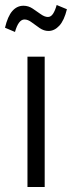

<svg xmlns="http://www.w3.org/2000/svg" viewBox="-32 -749 288 769"><path d="M78 0V-522H147V0ZM28 -621 -12 -638Q-1 -684 17.5 -705Q36 -726 62 -726Q82 -726 99 -714.5Q116 -703 131.5 -692Q147 -681 160 -681Q172 -681 180.5 -694Q189 -707 195 -729L236 -712Q225 -667 205.5 -646Q186 -625 162 -625Q144 -625 127 -636.5Q110 -648 95 -659.5Q80 -671 66 -671Q42 -671 28 -621Z"/></svg>

Font: Ubuntu Sans Condensed
Style: Regular
Weight: 400
Width: 3
Designer: Dalton Maag Ltd
Foundry: Dalton Maag Ltd
Version: Version 1.006; ttfautohint (v1.8.4.7-5d5b)